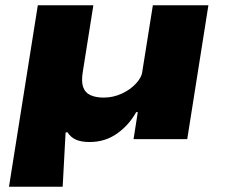

<svg xmlns="http://www.w3.org/2000/svg" viewBox="-20 -526 853 726"><path d="M14 180 123 -506H333L293 -254Q287 -218 294.5 -196.5Q302 -175 322.5 -166Q343 -157 372 -157Q408 -157 440.5 -172Q473 -187 494.5 -210.5Q516 -234 518 -255L558 -506H768L688 0H485L501 -102H495Q467 -52 422 -20.5Q377 11 319 11Q288 11 268 2.5Q248 -6 235 -26L228 -25L217 180Z"/></svg>

Font: Nunito Sans 7pt Expanded Black
Style: Italic
Weight: 900
Width: 7
Italic angle: -9°
Designer: Vernon Adams
Foundry: Vernon Adams
Version: Version 3.101;gftools[0.9.27]